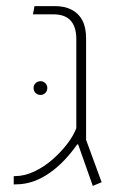

<svg xmlns="http://www.w3.org/2000/svg" viewBox="-20 -604 376 629"><path d="M284 5 236 -131H233Q214 -104 192 -80.5Q170 -57 144 -38.5Q118 -20 90 -10Q62 0 31 0H25V-27H28Q60 -27 92 -42Q124 -57 152 -81.5Q180 -106 200.5 -133Q221 -160 230 -184V-476Q230 -516 211.5 -536.5Q193 -557 155 -557H88L93 -584H160Q192 -584 215 -572Q238 -560 250 -537Q262 -514 262 -479V-146L313 -7ZM113 -293Q103 -293 96.5 -299.5Q90 -306 90 -316Q90 -325 96.5 -331.5Q103 -338 113 -338Q122 -338 128.5 -331.5Q135 -325 135 -316Q135 -306 128.5 -299.5Q122 -293 113 -293Z"/></svg>

Font: Noto Sans Hebrew Light
Style: Regular
Weight: 100
Version: Version 3.000